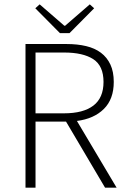

<svg xmlns="http://www.w3.org/2000/svg" viewBox="-20 -861 584 881"><path d="M97 0V-659H286Q335 -659 375 -649.5Q415 -640 443 -619Q471 -598 486.5 -565Q502 -532 502 -485Q502 -406 456.5 -361Q411 -316 333 -306L515 0H462L283 -303H143V0ZM143 -341H274Q362 -341 408.5 -376.5Q455 -412 455 -485Q455 -559 408 -589.5Q361 -620 274 -620H143ZM255 -709 142 -823 162 -841 275 -743H279L392 -841L412 -823L299 -709Z"/></svg>

Font: hySource Sans Pro Light
Style: Regular
Weight: 300
Designer: Paul D. Hunt
Foundry: Adobe Systems Incorporated
Version: Version 2.021;PS 2.000;hotconv 1.0.86;makeotf.lib2.5.63406